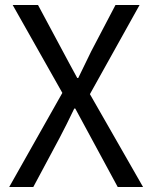

<svg xmlns="http://www.w3.org/2000/svg" viewBox="-20 -753 613 773"><path d="M231 -379 31 -733H133L260 -496Q278 -462 291 -439H295L347 -546L445 -733H542L342 -374L556 0H454L283 -316H279Q248 -251 220 -198L114 0H17Z"/></svg>

Font: 思源黑体R
Style: Regular
Weight: 400
Designer: Ryoko NISHIZUKA  (kana & ideographs); Paul D. Hunt (Latin, Greek & Cyrillic); Wenlong ZHANG  (bopomofo); Sandoll Communi
Foundry: Adobe Systems Incorporated
Version: Version 1.00 June 24, 2014, initial release